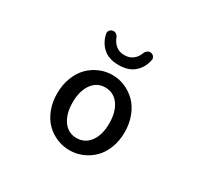

<svg xmlns="http://www.w3.org/2000/svg" viewBox="-169 -1042 1338 1277"><g transform="rotate(30 500.0 -404.0)"><path d="M241.2 -274.4Q241.2 -340.8 262.7 -396.5Q284.2 -452.1 319.8 -488.3Q355.5 -524.4 402.3 -544.4Q449.2 -564.5 500.5 -564.5Q551.8 -564.5 598.1 -544.4Q644.5 -524.4 680.7 -488.3Q716.8 -452.1 738.3 -396.5Q759.8 -340.8 759.8 -274.4Q759.8 -208 738.3 -152.8Q716.8 -97.7 680.7 -62Q644.5 -26.4 598.1 -6.8Q551.8 12.7 500.5 12.7Q449.2 12.7 402.3 -6.8Q355.5 -26.4 319.8 -62Q284.2 -97.7 262.7 -152.8Q241.2 -208 241.2 -274.4ZM500 -81.1Q565.4 -81.1 603.5 -133.8Q641.6 -186.5 641.6 -274.4Q641.6 -362.3 603.5 -415.5Q565.4 -468.8 500 -468.8Q436.5 -468.8 398.4 -415.5Q360.4 -362.3 360.4 -274.4Q360.4 -186.5 398.4 -133.8Q436.5 -81.1 500 -81.1ZM500 -641.6Q424.8 -641.6 381.3 -680.2Q337.9 -718.8 325.2 -780.3Q324.2 -784.2 324.2 -788.1Q324.2 -797.9 331.1 -806.6Q339.8 -818.4 354.5 -820.3H355.5Q358.4 -821.3 361.3 -821.3Q371.1 -821.3 380.9 -814.5Q392.6 -806.6 397.5 -792Q410.2 -758.8 436 -738.3Q461.9 -717.8 500.5 -717.8Q539.1 -717.8 565.4 -738.3Q591.8 -758.8 603.5 -793Q609.4 -806.6 621.1 -814.5Q629.9 -821.3 640.6 -821.3Q643.6 -821.3 646.5 -820.3Q661.1 -818.4 669.9 -806.6Q676.8 -797.9 676.8 -787.1Q676.8 -784.2 675.8 -781.2Q664.1 -719.7 620.1 -680.7Q576.2 -641.6 500 -641.6Z"/></g></svg>

Font: Gen Jyuu Gothic L Monospace Medium
Style: Regular
Weight: 500
Designer: [Source Han Sans]
Ryoko NISHIZUKA  (kana & ideographs); Paul D. Hunt (Latin, Greek & Cyrillic); Wenlong ZHANG  (bopomofo
Version: Version 1.002.20150607